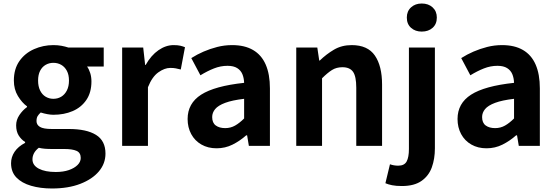

<svg xmlns="http://www.w3.org/2000/svg" viewBox="-20 -831 3167 1094"><path d="M276 243Q210 243 157 227.5Q104 212 73.5 180.5Q43 149 43 99Q43 64 63 34Q83 4 123 -17V-22Q101 -36 86.5 -59Q72 -82 72 -117Q72 -148 90.5 -175.5Q109 -203 134 -221V-225Q105 -246 82 -284Q59 -322 59 -372Q59 -438 90.5 -483Q122 -528 174 -551Q226 -574 284 -574Q309 -574 330.5 -570Q352 -566 370 -560H571V-452H476Q487 -437 494 -415Q501 -393 501 -367Q501 -304 472 -261.5Q443 -219 394 -198Q345 -177 284 -177Q269 -177 250 -180.5Q231 -184 212 -190Q201 -180 194.5 -169.5Q188 -159 188 -141Q188 -120 207.5 -108Q227 -96 276 -96H372Q473 -96 527 -62.5Q581 -29 581 44Q581 101 543.5 145.5Q506 190 437.5 216.5Q369 243 276 243ZM284 -268Q309 -268 329 -280Q349 -292 361 -315.5Q373 -339 373 -372Q373 -405 361 -427.5Q349 -450 329 -461.5Q309 -473 284 -473Q260 -473 240 -461.5Q220 -450 208.5 -427.5Q197 -405 197 -372Q197 -339 208.5 -315.5Q220 -292 240 -280Q260 -268 284 -268ZM298 149Q341 149 372.5 138Q404 127 422 109Q440 91 440 69Q440 39 416 28.5Q392 18 347 18H278Q253 18 235 16.5Q217 15 201 11Q182 26 173.5 42.5Q165 59 165 77Q165 111 201 130Q237 149 298 149Z M676 0V-560H796L807 -461H810Q841 -516 883 -545Q925 -574 969 -574Q993 -574 1007.5 -570.5Q1022 -567 1034 -562L1010 -435Q994 -439 981.5 -441.5Q969 -444 950 -444Q918 -444 882.5 -419Q847 -394 823 -334V0Z M1214 14Q1165 14 1127.5 -7.5Q1090 -29 1069.5 -67Q1049 -105 1049 -153Q1049 -242 1126 -291.5Q1203 -341 1371 -359Q1370 -387 1361 -408.5Q1352 -430 1331.5 -443Q1311 -456 1276 -456Q1237 -456 1199 -441Q1161 -426 1122 -402L1070 -500Q1103 -521 1140 -537Q1177 -553 1218 -563.5Q1259 -574 1303 -574Q1374 -574 1422 -546Q1470 -518 1494 -463Q1518 -408 1518 -327V0H1398L1388 -60H1383Q1347 -28 1305 -7Q1263 14 1214 14ZM1263 -101Q1294 -101 1319.5 -115.5Q1345 -130 1371 -156V-268Q1303 -260 1263 -245Q1223 -230 1206 -209.5Q1189 -189 1189 -164Q1189 -131 1209.5 -116Q1230 -101 1263 -101Z M1668 0V-560H1788L1799 -486H1802Q1839 -522 1883 -548Q1927 -574 1984 -574Q2075 -574 2116 -514.5Q2157 -455 2157 -349V0H2010V-331Q2010 -396 1991.5 -422Q1973 -448 1931 -448Q1897 -448 1871.5 -432Q1846 -416 1815 -385V0Z M2270 229Q2237 229 2214.5 224.5Q2192 220 2176 213L2202 105Q2213 109 2225 111Q2237 113 2249 113Q2284 113 2297 89Q2310 65 2310 18V-560H2458V14Q2458 74 2440.5 122.5Q2423 171 2381.5 200Q2340 229 2270 229ZM2383 -651Q2346 -651 2322 -672.5Q2298 -694 2298 -731Q2298 -767 2322 -789Q2346 -811 2383 -811Q2421 -811 2445 -789Q2469 -767 2469 -731Q2469 -694 2445 -672.5Q2421 -651 2383 -651Z M2752 14Q2703 14 2665.5 -7.5Q2628 -29 2607.5 -67Q2587 -105 2587 -153Q2587 -242 2664 -291.5Q2741 -341 2909 -359Q2908 -387 2899 -408.5Q2890 -430 2869.5 -443Q2849 -456 2814 -456Q2775 -456 2737 -441Q2699 -426 2660 -402L2608 -500Q2641 -521 2678 -537Q2715 -553 2756 -563.5Q2797 -574 2841 -574Q2912 -574 2960 -546Q3008 -518 3032 -463Q3056 -408 3056 -327V0H2936L2926 -60H2921Q2885 -28 2843 -7Q2801 14 2752 14ZM2801 -101Q2832 -101 2857.5 -115.5Q2883 -130 2909 -156V-268Q2841 -260 2801 -245Q2761 -230 2744 -209.5Q2727 -189 2727 -164Q2727 -131 2747.5 -116Q2768 -101 2801 -101Z"/></svg>

Font: Noto Sans KR Thin
Style: Bold
Weight: 700
Version: Version 2.004-H2;hotconv 1.0.118;makeotfexe 2.5.65603